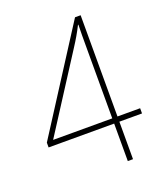

<svg xmlns="http://www.w3.org/2000/svg" viewBox="-133 -809 775 900"><g transform="rotate(-20 254.5 -359.0)"><path d="M488 -187V-213H375V-718H347L22 -211V-187H349V0H375V-187ZM349 -213H54L293 -585C315 -619 331 -646 348 -680H350C349 -639 349 -619 349 -556Z"/></g></svg>

Font: Noto Sans Sinhala SemiCondensed Thin
Style: Regular
Weight: 100
Width: 4
Designer: Jelle Bosma - Monotype Design Team
Foundry: Monotype Imaging Inc.
Version: Version 2.006